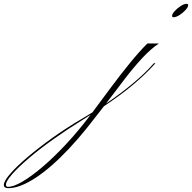

<svg xmlns="http://www.w3.org/2000/svg" viewBox="-679 -460 1003 1003"><path d="M126 -122Q81 -72 17.5 -18.5Q-46 35 -136 95Q-179 151 -224.5 208Q-270 265 -319 317Q-412 416 -494 469.5Q-576 523 -635 523Q-659 523 -659 506Q-659 486 -625 447Q-591 408 -533 359Q-475 310 -403.5 259Q-332 208 -257 164Q-226 146 -196 127Q-192 122 -188 116Q-145 58 -97 -6.5Q-49 -71 -0.5 -130.5Q48 -190 91 -233H151Q108 -204 63 -155.5Q18 -107 -28.5 -46Q-75 15 -125 81Q-49 29 13 -22.5Q75 -74 116 -120L125 -130H133ZM-648 505Q-648 516 -637 516Q-608 516 -560.5 488Q-513 460 -453.5 409Q-394 358 -330.5 289.5Q-267 221 -206 140Q-228 154 -252 169Q-331 218 -402.5 269Q-474 320 -529 367Q-584 414 -616 450.5Q-648 487 -648 505ZM295 -440Q304 -440 304 -433Q304 -423 290.5 -408Q277 -393 259 -381.5Q241 -370 228 -370Q220 -370 220 -377Q220 -387 233.5 -402Q247 -417 265 -428.5Q283 -440 295 -440Z"/></svg>

Font: Ballet 72pt
Style: Regular
Weight: 400
Designer: Maximiliano R. Sproviero
Foundry: Omnibus-Type
Version: Version 1.100; ttfautohint (v1.8.3)